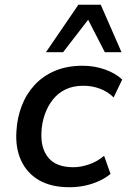

<svg xmlns="http://www.w3.org/2000/svg" viewBox="-20 -777 533 806"><path d="M272 9Q195 9 144 -20.5Q93 -50 68.5 -103.5Q44 -157 49 -227Q52 -282 71 -332Q90 -382 125 -420Q160 -458 210.5 -479.5Q261 -501 327 -501Q377 -501 421.5 -485Q466 -469 493 -443L457 -368Q433 -392 400 -404.5Q367 -417 330 -417Q287 -417 255 -401.5Q223 -386 201.5 -358.5Q180 -331 168 -296.5Q156 -262 154 -223Q150 -155 183 -115Q216 -75 288 -75Q319 -75 354 -87Q389 -99 417 -123L444 -47Q424 -30 395.5 -17Q367 -4 335.5 2.5Q304 9 272 9ZM173 -558 309 -757H403L490 -558H420L350 -694L245 -558Z"/></svg>

Font: Nunito Sans 10pt SemiBold
Style: Italic
Weight: 600
Italic angle: -9°
Designer: Vernon Adams
Foundry: Vernon Adams
Version: Version 3.101;gftools[0.9.27]